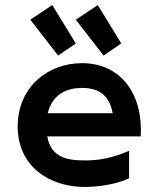

<svg xmlns="http://www.w3.org/2000/svg" viewBox="-20 -725 630 760"><path d="M187 -705 100 -647 210 -505 280 -553ZM50 -225C50 -65 177 15 315 15C356 15 433 8 491 -19V-128C419 -97 368 -90 315 -90C243 -90 182 -103 167 -185H537C547 -363 450 -475 305 -475C167 -475 50 -378 50 -225ZM169 -277C186 -347 238 -377 305 -377C370 -377 413 -349 426 -277ZM280 -647 390 -505 460 -553 367 -705Z"/></svg>

Font: KT Kiyosuna Sans Bold
Style: Regular
Weight: 700
Designer: [Zen Kaku Gothic] Yoshimichi Ohira
Version: Version 1.010;Glyphs 3.1.2 (3151)